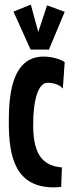

<svg xmlns="http://www.w3.org/2000/svg" viewBox="-20 -783 307 828"><path d="M259 -515C248 -524 210 -539 168 -539C25 -539 18 -357 18 -255C18 -109 45 25 212 25C222 25 233 24 244 23L247 -61C150 -68 123 -138 123 -245C123 -356 146 -426 185 -426C195 -426 233 -424 251 -401ZM259 -732 183 -760 145 -645 113 -763 38 -733 112 -569H191L259 -732Z"/></svg>

Font: Mouse Memoirs
Style: Regular
Weight: 400
Designer: Astigmatic (AOETI)
Foundry: Astigmatic (AOETI)
Version: Version 1.000